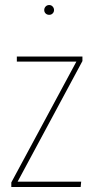

<svg xmlns="http://www.w3.org/2000/svg" viewBox="-20 -744 378 764"><path d="M308 -519V-501L50 -21H303L301 0H25V-18L284 -499H47V-519ZM195 -704Q195 -696 189.5 -690.5Q184 -685 176 -685Q167 -685 161.5 -690.5Q156 -696 156 -704Q156 -712 161.5 -718Q167 -724 176 -724Q184 -724 189.5 -718Q195 -712 195 -704Z"/></svg>

Font: Fira Sans Extra Condensed Thin
Style: Regular
Weight: 250
Width: 1
Designer: Carrois Corporate & Edenspiekermann AG
Foundry: Carrois Corporate GbR & Edenspiekermann AG
Version: Version 4.203